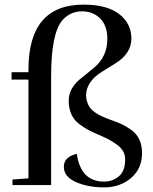

<svg xmlns="http://www.w3.org/2000/svg" viewBox="-20 -800 660 830"><path d="M479 -526Q450 -508 421 -490Q352 -447 352 -386Q355 -345 379 -323.5Q403 -302 446 -286.5Q489 -271 506.5 -263Q524 -255 548 -238Q594 -205 594 -138Q594 -71 546.5 -30.5Q499 10 429.5 10Q360 10 308 -13Q256 -36 256 -79Q256 -122 312 -135Q329 -15 430 -15Q466 -15 493.5 -37.5Q521 -60 521 -111Q521 -146 492 -169.5Q463 -193 421 -211Q379 -229 362 -238Q345 -247 322 -264Q277 -299 277 -365Q277 -422 336 -466Q360 -485 385 -506Q444 -554 444 -632Q444 -689 413 -720Q382 -751 335 -751Q285 -751 251 -714Q201 -658 201 -470V0H34V-24L103 -29V-456H30V-488H103V-499Q103 -780 341 -780Q443 -780 495.5 -739Q548 -698 548 -633.5Q548 -569 479 -526Z"/></svg>

Font: Rufina
Style: Regular
Weight: 400
Designer: Martin Sommaruga
Foundry: Martin Sommaruga
Version: Version 1.001